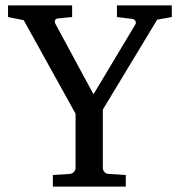

<svg xmlns="http://www.w3.org/2000/svg" viewBox="-20 -691 666 711"><path d="M616.2 -627.9 562 -618.2 360.8 -285.2V-68.8Q360.8 -61.5 366.2 -54.7Q371.6 -47.9 381.8 -46.9L445.8 -43V0H175.8V-43L237.8 -46.9Q248.5 -47.9 254.2 -54.7Q259.8 -61.5 259.8 -68.8V-270L67.9 -616.2L9.8 -627.9V-670.9H247.1V-627.9L196.8 -623Q185.1 -621.6 183.6 -615.2Q182.1 -608.9 185.1 -603L326.2 -341.8L481 -600.1Q485.4 -607.4 481 -614Q476.6 -620.6 469.2 -621.1L413.1 -627.9V-670.9H616.2Z"/></svg>

Font: Charis
Style: Regular
Weight: 400
Designer: Walt Agee, Miriam Martin, Annie Olsen, Victor Gaultney, Lorna Priest, Alan Ward, Bob Hallissy, Martin Hosken, Sharon Cor
Foundry: SIL Global
Version: Version 7.000